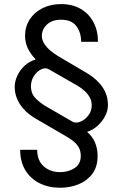

<svg xmlns="http://www.w3.org/2000/svg" viewBox="-20 -757 591 925"><path d="M452.1 -555.7H371.1Q370.6 -601.6 347.4 -631.8Q324.2 -662.1 274.4 -662.1Q242.7 -662.1 221.9 -650.1Q201.2 -638.2 191.4 -620.6Q181.6 -603 181.6 -585Q181.6 -564 193.8 -545.4Q206.1 -526.9 223.9 -512.2Q241.7 -497.6 258.8 -487.3L396.5 -406.2Q410.2 -398.4 427.7 -385.3Q445.3 -372.1 461.9 -353Q478.5 -334 489.3 -308.6Q500 -283.2 500 -250Q500 -223.6 486.3 -197.5Q472.7 -171.4 450.2 -151.1Q427.7 -130.9 400.4 -122.1V-121.1Q426.3 -98.6 438.2 -69.3Q450.2 -40 450.2 -5.9Q450.2 46.9 424.6 80.8Q398.9 114.7 357.9 131.1Q316.9 147.5 269.5 147.5Q213.9 147.5 170.2 125.5Q126.5 103.5 101.8 62.5Q77.1 21.5 77.1 -35.2H159.2Q159.2 16.6 190.7 44.4Q222.2 72.3 269.5 72.3Q309.1 72.3 339.1 53Q369.1 33.7 369.1 -5.9Q369.1 -32.7 357.2 -50.8Q345.2 -68.8 327.6 -81.3Q310.1 -93.8 293 -103.5L155.3 -183.6Q141.1 -191.4 123.3 -204.6Q105.5 -217.8 89.1 -237.1Q72.8 -256.3 61.8 -282.2Q50.8 -308.1 50.8 -340.8Q51.3 -366.7 64 -393.3Q76.7 -419.9 98.9 -440.7Q121.1 -461.4 150.4 -469.7V-472.7Q127.9 -495.6 114.5 -523.2Q101.1 -550.8 100.6 -585Q101.1 -629.4 123.3 -663.6Q145.5 -697.8 184.8 -717.5Q224.1 -737.3 274.4 -737.3Q329.1 -737.3 368.9 -714.1Q408.7 -690.9 430.4 -649.9Q452.1 -608.9 452.1 -555.7ZM421.9 -250Q421.9 -270.5 412.4 -287.8Q402.8 -305.2 387.7 -318.8Q372.6 -332.5 355.5 -342.8L215.8 -422.9Q200.2 -432.6 179.9 -423.6Q159.7 -414.6 144.5 -392.6Q129.4 -370.6 128.9 -340.8Q129.4 -306.6 150.1 -284.9Q170.9 -263.2 197.3 -247.1L329.1 -170.9Q344.2 -162.1 366.2 -170.4Q388.2 -178.7 405 -200Q421.9 -221.2 421.9 -250Z"/></svg>

Font: GitLab Sans
Style: Regular
Weight: 400
Designer: Rasmus Andersson
Foundry: Modifications by GitLab B.V., manufactured by rsms
Version: Version 4.000;git-c8fb6b7